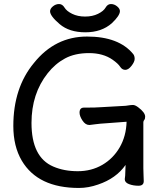

<svg xmlns="http://www.w3.org/2000/svg" viewBox="-20 -904 792 951"><path d="M574 -849Q574 -827 534 -789Q483 -744 403 -744Q323 -744 275.5 -784.5Q228 -825 228 -848Q228 -861 242 -872.5Q256 -884 272.5 -884Q289 -884 299.5 -866.5Q310 -849 337.5 -835.5Q365 -822 401.5 -822Q438 -822 465.5 -835.5Q493 -849 503 -866.5Q513 -884 529.5 -884Q546 -884 560 -872.5Q574 -861 574 -849ZM692 -7Q692 16 666 16Q640 16 619 8Q598 0 598 -16V-17L600 -34Q601 -52 602 -87Q555 -20 466 10Q418 27 371 27Q168 27 88 -108Q46 -179 46 -280Q46 -469 148 -592Q253 -723 411 -723Q569 -723 640 -636Q647 -627 647 -612.5Q647 -598 631.5 -578Q616 -558 600.5 -558Q585 -558 575 -573.5Q565 -589 538 -608Q491 -641 421 -641Q351 -641 302 -614.5Q253 -588 216 -541Q136 -440 136 -295Q136 -125 244 -79Q297 -56 365 -56Q433 -56 487 -87.5Q541 -119 573 -174.5Q605 -230 607 -301L500 -293Q479 -292 452 -288.5Q425 -285 424 -285H422Q403 -285 388.5 -307Q374 -329 374 -346Q374 -371 396 -371H410Q454 -371 479 -373L603 -380Q611 -381 620 -382.5Q629 -384 639 -384Q649 -384 664 -373Q699 -347 699 -326Q699 -315 694.5 -310Q690 -305 690 -298V-71L691 -35Q692 -17 692 -7Z"/></svg>

Font: LXGW ZhenKai
Style: Regular
Weight: 400
Designer: LXGW / Fontworks Inc.
Foundry: LXGW / Fontworks Inc.
Version: Version 0.800;June 8, 2025